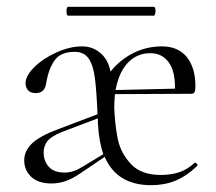

<svg xmlns="http://www.w3.org/2000/svg" viewBox="-20 -531 633 563"><path d="M552 -54Q555 -54 557.5 -50.5Q560 -47 558 -44Q526 -14 494 -1Q462 12 423 12Q323 12 287 -71L216 -23Q191 -6 171 0.5Q151 7 131 7Q92 7 71.5 -12.5Q51 -32 51 -61Q51 -88 73.5 -110Q96 -132 150 -152L266 -196Q263 -267 258 -304Q253 -341 239.5 -360Q226 -379 199 -379Q158 -379 140.5 -354.5Q123 -330 116 -291Q113 -258 85 -258Q70 -258 62.5 -266Q55 -274 55 -287Q55 -309 81 -334.5Q107 -360 146 -377.5Q185 -395 221 -395Q252 -395 275 -375Q298 -355 304 -321Q332 -356 371 -375.5Q410 -395 455 -395Q502 -395 527.5 -364Q553 -333 553 -278Q553 -266 550.5 -261Q548 -256 542 -256L317 -255Q315 -231 315 -215Q317 -166 325 -125Q333 -84 363 -51Q393 -18 451 -18Q483 -18 507 -26.5Q531 -35 551 -54ZM319 -267 493 -271Q494 -322 474.5 -348.5Q455 -375 421 -375Q381 -375 354.5 -346.5Q328 -318 319 -267ZM283 -79Q270 -115 267 -170V-184L159 -143Q130 -131 119 -117Q108 -103 108 -84Q108 -59 123 -42Q138 -25 170 -25Q195 -25 222 -42ZM175 -498Q175 -511 180 -511H431Q436 -511 436 -498Q436 -493 434.5 -489Q433 -485 431 -485H180Q175 -485 175 -498Z"/></svg>

Font: Cormorant Garamond Light
Style: Regular
Weight: 300
Designer: Christian Thalmann (Catharsis Fonts)
Version: Version 3.000